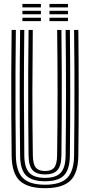

<svg xmlns="http://www.w3.org/2000/svg" viewBox="-20 -953 460 981"><path d="M210.2 8.5Q121.8 8.5 81.2 -29.2Q40.8 -67 39.5 -156.8Q38.2 -253.8 37.8 -361.9Q37.2 -470 37.6 -581.5Q38 -693 39.5 -800H61Q59.8 -698.2 59.2 -586.9Q58.8 -475.5 59.2 -365.4Q59.8 -255.2 61 -157.5Q62.2 -78.5 96.6 -43.9Q131 -9.2 210.2 -9.2Q289 -9.2 323.2 -43.9Q357.5 -78.5 358.5 -157.5Q359.8 -254.2 360.2 -362.4Q360.8 -470.5 360.4 -581.9Q360 -693.2 358.5 -800H380.2Q382 -647.5 382.1 -480.2Q382.2 -313 380.2 -156.8Q379 -66.8 338.5 -29.1Q298 8.5 210.2 8.5ZM210.2 -26.8Q143.5 -26.8 113.5 -56.4Q83.5 -86 82.8 -156.8Q80.8 -316.2 80.6 -472.4Q80.5 -628.5 82.8 -800H104.2Q102 -634.8 102.2 -472Q102.5 -309.2 104.2 -157.5Q105 -96 129.8 -70.1Q154.5 -44.2 210.2 -44.2Q265.5 -44.2 290 -70.1Q314.5 -96 315.2 -157.5Q317.2 -308.2 317.2 -474.1Q317.2 -640 315.2 -800H337Q339 -632.2 338.9 -470.9Q338.8 -309.5 337 -156.8Q336 -86.5 306.5 -56.6Q277 -26.8 210.2 -26.8ZM210.2 -61.8Q166.2 -61.8 146.5 -83.6Q126.8 -105.5 126 -158.2Q124.8 -254.5 124.2 -362.4Q123.8 -470.2 124.1 -581.6Q124.5 -693 126 -800H147.5Q145.8 -647 145.5 -487.9Q145.2 -328.8 147.8 -158.2Q148.5 -114.8 162.9 -97Q177.2 -79.2 210.2 -79.2Q242.8 -79.2 257 -97Q271.2 -114.8 271.8 -158.2Q274.2 -329.8 274.1 -485.8Q274 -641.8 272 -800H293.8Q295 -699 295.5 -588Q296 -477 295.5 -366.8Q295 -256.5 293.8 -158.2Q293 -105.2 273.2 -83.5Q253.5 -61.8 210.2 -61.8ZM232.8 -915.2V-932.8H327.2V-915.2ZM94.5 -915.2V-932.8H189V-915.2ZM94.5 -880V-897.8H189V-880ZM232.8 -880V-897.8H327.2V-880ZM94.5 -845V-862.5H189V-845ZM232.8 -845V-862.5H327.2V-845Z"/></svg>

Font: Big Shoulders Inline Display
Style: Bold
Weight: 700
Designer: Patric King
Foundry: XO Type Co
Version: Version 1.000